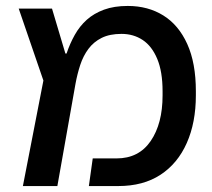

<svg xmlns="http://www.w3.org/2000/svg" viewBox="-20 -626 714 646"><path d="M57 0 126 -355 43 -597H155L200 -446H204Q215 -479 231.5 -508.5Q248 -538 272 -559.5Q296 -581 330 -593.5Q364 -606 410 -606Q478 -606 529.5 -574Q581 -542 610 -478Q639 -414 639 -319V-305Q639 -214 608.5 -145Q578 -76 520 -38Q462 0 378 0H279L292 -93H372Q447 -93 487 -151.5Q527 -210 527 -305V-319Q527 -385 509 -428Q491 -471 460 -491.5Q429 -512 389 -512Q349 -512 322 -498.5Q295 -485 277.5 -461.5Q260 -438 250 -407.5Q240 -377 234 -344L173 0Z"/></svg>

Font: Noto Sans Hebrew Thin Medium
Style: Regular
Weight: 500
Version: Version 3.001